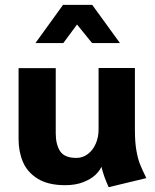

<svg xmlns="http://www.w3.org/2000/svg" viewBox="-20 -758 645 797"><path d="M431.2 19Q411.6 -22.9 400.9 -65.9Q394.5 -49.8 376.2 -32.2Q357.9 -14.6 325.9 -2Q293.9 10.7 250.5 10.7Q180.2 10.7 137 -15.9Q93.8 -42.5 75.4 -85.4Q57.1 -128.4 57.1 -179.7V-475.1H211.4V-204.6Q211.4 -158.2 229.5 -130.4Q247.6 -102.5 297.4 -102.5Q323.2 -102.5 344.2 -118.2Q365.2 -133.8 377.2 -160.9Q389.2 -188 389.2 -220.7V-475.6H540V-219.7Q540 -168.9 545.9 -134.8Q551.8 -100.6 560.5 -78.1Q569.3 -55.7 587.4 -18.6ZM241.7 -737.8H362.8L478 -579.1H362.3L299.8 -656.2L242.7 -579.1H127Z"/></svg>

Font: Selawik
Style: Bold
Weight: 700
Designer: Aaron Bell
Foundry: Microsoft Corporation
Version: Version 1.01